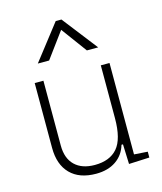

<svg xmlns="http://www.w3.org/2000/svg" viewBox="-119 -882 823 978"><g transform="rotate(-15 293.0 -392.5)"><path d="M266.6 9.8Q178.7 9.8 130.9 -38.8Q83 -87.4 83 -175.8V-517.6H128.9V-175.8Q128.9 -107.9 166.5 -71.5Q204.1 -35.2 271.5 -35.2Q350.6 -35.2 391.1 -82Q431.6 -128.9 431.6 -239.3V-517.6H477.5V-35.6L548.8 -30.8V0L440.4 4.9L436.5 -99.6H428.7Q413.6 -47.9 371.3 -19Q329.1 9.8 266.6 9.8ZM124 -609.4 268.1 -794.9H298.3L442.4 -609.4H382.8L283.2 -744.6L183.6 -609.4Z"/></g></svg>

Font: Cascadia Code ExtraLight
Style: Regular
Weight: 200
Monospace: yes
Designer: Aaron Bell
Foundry: Saja Typeworks
Version: Version 2407.024; ttfautohint (v1.8.4)